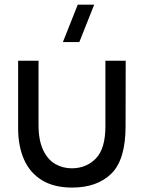

<svg xmlns="http://www.w3.org/2000/svg" viewBox="-20 -808 644 847"><path d="M323 -787.5H395.5L330 -622.5H257.5ZM534.5 -540 534 -252Q534 -103.5 471.2 -42Q408.5 19.5 298 19.5Q218 19.5 164.8 -13.2Q111.5 -46 85.8 -104.8Q60 -163.5 60 -241.5V-540H150V-257Q150 -188.5 170.5 -145.8Q191 -103 224.2 -84.2Q257.5 -65.5 297.5 -65.5Q361 -66 403 -109Q445 -152 445 -251.5V-540Z"/></svg>

Font: CCSD_manrope Medium
Style: Regular
Weight: 500
Designer: Mikhail Sharanda
Foundry: Mikhail Sharanda
Version: Version 4.503